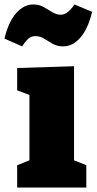

<svg xmlns="http://www.w3.org/2000/svg" viewBox="-56 -841 433 861"><path d="M331 -100V0H21V-100L76 -122V-415L21 -436V-536L276 -544V-122ZM227 -633Q201 -633 180.5 -644.5Q160 -656 142 -667.5Q124 -679 103 -679Q84 -679 71 -667.5Q58 -656 43 -633L-36 -668Q-18 -743 16.5 -782Q51 -821 93 -821Q120 -821 140 -809.5Q160 -798 178.5 -786.5Q197 -775 216 -775Q233 -775 248 -787Q263 -799 278 -821L357 -788Q339 -712 304.5 -672.5Q270 -633 227 -633Z"/></svg>

Font: Bitter Black
Style: Regular
Weight: 900
Designer: Sol Matas, and Bitter project Authors
Foundry: Sol Matas
Version: Version 2.001